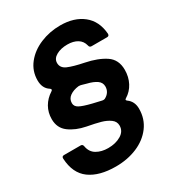

<svg xmlns="http://www.w3.org/2000/svg" viewBox="-232 -919 1193 1298"><g transform="rotate(-30 364.0 -270.5)"><path d="M6 13V10Q6 -6 23 -6H153Q168 -6 171 11Q179 59 216.5 81Q254 103 306 103Q365 103 406.5 78Q448 53 448 9Q448 -23 420.5 -43Q393 -63 354 -74Q315 -85 250 -97Q174 -112 123 -150Q72 -188 72 -257Q72 -309 96 -351Q120 -393 164 -421Q172 -426 172 -431Q172 -437 164 -442Q120 -470 120 -532Q120 -605 164.5 -661Q209 -717 282 -747.5Q355 -778 438 -778Q546 -778 614 -724Q682 -670 690 -569V-567Q690 -550 673 -550H552Q536 -550 533 -567Q524 -604 493 -623Q462 -642 415 -642Q364 -642 328.5 -622Q293 -602 293 -568Q293 -529 334.5 -511Q376 -493 456 -477Q550 -458 608.5 -419Q667 -380 667 -300Q667 -245 643.5 -200Q620 -155 577 -129Q570 -125 570 -120Q570 -117 577 -111Q619 -81 619 -24Q619 55 574.5 114.5Q530 174 455 205.5Q380 237 289 237Q160 237 86 183Q12 129 6 13ZM440 -195Q447 -195 453 -198Q474 -209 485.5 -227Q497 -245 497 -268Q497 -299 470.5 -317.5Q444 -336 398 -347L363 -357Q355 -360 340 -360Q298 -355 271 -335.5Q244 -316 244 -283Q244 -257 270.5 -242.5Q297 -228 362 -212L431 -196Q434 -195 440 -195Z"/></g></svg>

Font: Open Sauce Two ExtraBold Italic
Style: Regular
Weight: 800
Italic angle: -10°
Designer: Alfredo Marco Pradil
Foundry: Creative Sauce Fz LLC
Version: Version 1.477